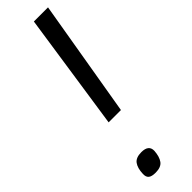

<svg xmlns="http://www.w3.org/2000/svg" viewBox="-258 -738 739 739"><g transform="rotate(-45 111.0 -368.5)"><path d="M74 -262 145 -740H222L141 -262ZM27 -29Q28 -59 40 -75.5Q52 -92 82 -92Q122 -92 121 -60Q119 -30 107 -13.5Q95 3 65 3Q44 3 35 -4.5Q26 -12 27 -29Z"/></g></svg>

Font: Georama
Style: Italic
Weight: 400
Italic angle: -9°
Designer: Jean-Baptiste Levee
Foundry: Production Type
Version: Version 1.000